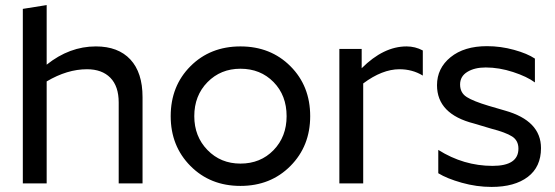

<svg xmlns="http://www.w3.org/2000/svg" viewBox="-20 -723 2187 757"><path d="M323 -450Q245 -450 164 -402V0H70V-688L164 -703V-468Q254 -540 358 -540Q446 -540 494 -488.5Q542 -437 542 -340V0H448V-319Q448 -383 415 -416.5Q382 -450 323 -450Z M1203 -265Q1203 -384 1125 -462Q1047 -540 928 -540Q809 -540 731 -462Q653 -384 653 -265Q653 -147 731 -68.5Q809 10 928 10Q1047 10 1125 -68.5Q1203 -147 1203 -265ZM928 -78Q850 -78 798 -131.5Q746 -185 746 -265Q746 -346 798 -399Q850 -452 928 -452Q1007 -452 1058.5 -399.5Q1110 -347 1110 -265Q1110 -184 1058.5 -131Q1007 -78 928 -78Z M1318 -530H1406V-454Q1492 -540 1583 -540Q1617 -540 1647 -524V-425Q1606 -450 1555 -450Q1487 -450 1412 -394V0H1318Z M1971 -287Q2113 -247 2113 -139Q2113 -65 2061 -25.5Q2009 14 1918 14Q1859 14 1800.5 -2.5Q1742 -19 1708 -40V-132Q1808 -69 1922 -69Q2024 -69 2024 -137Q2024 -169 1999 -185Q1974 -201 1916 -216L1849 -236Q1703 -273 1703 -387Q1703 -454 1756.5 -497.5Q1810 -541 1900 -541Q1954 -541 2006.5 -526.5Q2059 -512 2089 -492V-398Q2058 -421 2003 -439Q1948 -457 1895 -457Q1851 -457 1822.5 -439.5Q1794 -422 1794 -390Q1794 -357 1820 -340.5Q1846 -324 1906 -306Z"/></svg>

Font: Roundo Medium
Style: Regular
Weight: 500
Designer: Namrata Goyal (Gurmukhi), Shiva Nallaperumal (Latin)
Foundry: Indian Type Foundry
Version: Version 1.000;PS 1.0;hotconv 1.0.88;makeotf.lib2.5.647800